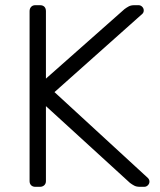

<svg xmlns="http://www.w3.org/2000/svg" viewBox="-20 -720 615 740"><path d="M460 -685Q468 -691 476.5 -695.5Q485 -700 498 -700H514Q522 -700 528 -694Q534 -688 534 -680Q534 -672 529 -667L190 -365L550 -34Q556 -28 556 -20Q556 -12 550 -6Q544 0 536 0H519Q506 0 497.5 -4.5Q489 -9 481 -15L157 -311V-22Q157 -12 150.5 -6Q144 0 134 0H116Q106 0 100 -6Q94 -12 94 -22V-677Q94 -687 100 -693.5Q106 -700 116 -700H134Q145 -700 151 -694Q157 -688 157 -677V-417Z"/></svg>

Font: Rubik
Style: Regular
Weight: 300
Designer: Hubert & Fischer
Foundry: Hubert & Fischer
Version: Version 1.100